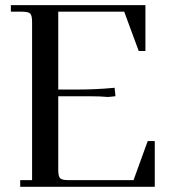

<svg xmlns="http://www.w3.org/2000/svg" viewBox="-20 -722 673 742"><path d="M22 -676.8V-702.1H542V-524.9H516.1L460 -676.8H205.1V-376H279.8Q352.5 -376 422.9 -382.8L425.8 -355V-350.1L397.9 -347.2Q368.2 -350.1 320.8 -350.1H205.1V-65.9Q205.1 -41 212.2 -33.4Q219.2 -25.9 244.1 -25.9H496.1L550.8 -176.8H578.1V0H58.1V-25.9H104V-637.2Q104 -662.1 96.9 -669.4Q89.8 -676.8 64.9 -676.8Z"/></svg>

Font: Dihjauti S
Style: Bold
Weight: 700
Designer: T. Christopher White
Version: Version 3.0.0